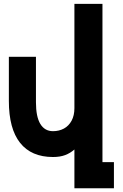

<svg xmlns="http://www.w3.org/2000/svg" viewBox="-20 -795 640 996"><path d="M255 19.5Q142.5 19.5 84.2 -54Q26 -127.5 26 -271V-500.5H166.5V-264.5Q166.5 -189.5 189.2 -152Q212 -114.5 255 -114.5Q286.5 -114.5 311.8 -128.2Q337 -142 351.5 -169Q366 -196 366 -234V-775H511.5V46H571V181.5H366V-19.5Q344.5 -0.5 318 9.5Q291.5 19.5 255 19.5Z"/></svg>

Font: JuliaMono Black
Style: Regular
Weight: 900
Monospace: yes
Designer: cormullion
Foundry: corm
Version: Version 0.054; ttfautohint (v1.8.4)